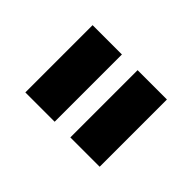

<svg xmlns="http://www.w3.org/2000/svg" viewBox="-62 -835 537 537"><g transform="rotate(45 206.5 -567.0)"><path d="M60 -700H176V-434H60ZM238 -700H354V-434H238Z"/></g></svg>

Font: Argentum Sans SemiBold
Style: Regular
Weight: 600
Designer: Julieta Ulanovsky (Modified by Cristiano Sobral)
Foundry: Julieta Ulanovsky
Version: Version 5.001;November 22, 2018;FontCreator 11.5.0.2425 64-b